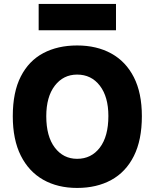

<svg xmlns="http://www.w3.org/2000/svg" viewBox="-20 -910 762 946"><path d="M360 16Q264.5 16 193.2 -24.2Q122 -64.5 82.5 -143.2Q43 -222 43 -337.5Q43 -456 82.5 -533.2Q122 -610.5 193.2 -648.2Q264.5 -686 360 -686Q456.5 -686 528.2 -646.5Q600 -607 639.5 -529.5Q679 -452 679 -337.5Q679 -220 639.5 -141.2Q600 -62.5 528.2 -23.2Q456.5 16 360 16ZM360 -127.5Q430 -127.5 472 -182.8Q514 -238 514 -338.5Q514 -433 472 -487.8Q430 -542.5 360 -542.5Q292 -542.5 250 -487.8Q208 -433 208 -337.5Q208 -238 250 -182.8Q292 -127.5 360 -127.5ZM170.5 -890.5H551.5V-761H170.5Z"/></svg>

Font: Karla ExtraBold
Style: Regular
Weight: 800
Designer: Jonathan Pinhorn
Version: Version 2.001